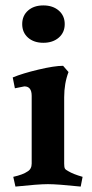

<svg xmlns="http://www.w3.org/2000/svg" viewBox="-20 -680 338 709"><path d="M217 -321V-76Q217 -63 219.5 -58Q222 -53 232 -48Q250 -37 285 -27L278 9Q192 0 157 0Q122 0 37 9L29 -27Q65 -35 82 -47Q97 -56 97 -76V-326Q97 -361 70 -361L35 -354L27 -394Q63 -409 122 -423Q181 -437 213 -437L233 -414Q217 -372 217 -321ZM83.5 -541Q62 -560 62 -591Q62 -622 83.5 -641Q105 -660 140 -660Q175 -660 197 -641Q219 -622 219 -591Q219 -560 197 -541Q175 -522 140 -522Q105 -522 83.5 -541Z"/></svg>

Font: Buenard
Style: Bold
Weight: 700
Foundry: FontFuror
Version: Version 1.002 2011